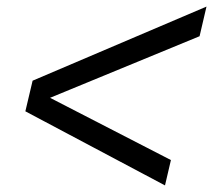

<svg xmlns="http://www.w3.org/2000/svg" viewBox="-20 -615 647 583"><path d="M481 -52 57 -277 79 -370 607 -595 586 -505 132 -318 499 -129Z"/></svg>

Font: Prodigy Sans
Style: Italic
Weight: 400
Italic angle: -13°
Designer: Wei Huang
Foundry: Wei Huang
Version: Version 1.003; ttfautohint (v1.8.3)